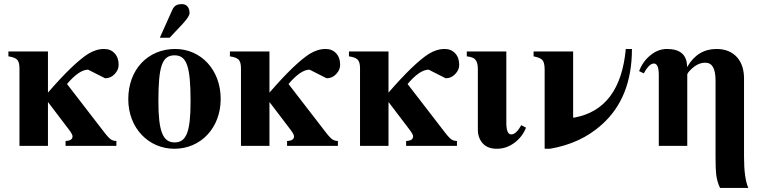

<svg xmlns="http://www.w3.org/2000/svg" viewBox="-20 -712 3707 937"><path d="M214 -461H21V-437C40 -434 53 -430 61 -423C71 -415 75 -400 75 -379V0H214V-213H215L313 -84C327 -66 334 -54 334 -47C334 -32 323 -25 300 -24V0H548V-24C537 -24 529 -27 522 -31C514 -36 502 -49 486 -70L307 -302C347 -349 381 -372 410 -372L493 -330C512 -330 527 -337 540 -351C553 -365 559 -379 559 -396C559 -418 553 -437 540 -451C527 -466 509 -473 488 -473C462 -473 436 -465 410 -449C363 -419 297 -356 214 -260Z M910 -218C910 -69 890 -17 832 -17C774 -17 753 -73 753 -218C753 -389 771 -442 832 -442C891 -442 910 -389 910 -218ZM1057 -229C1057 -371 961 -473 835 -473C703 -473 606 -374 606 -228C606 -86 706 14 831 14C960 14 1057 -88 1057 -229ZM760 -528H808L871 -595C890 -616 905 -635 905 -648C905 -674 892 -692 868 -692C848 -692 831 -687 821 -664Z M1295 -461H1102V-437C1121 -434 1134 -430 1142 -423C1152 -415 1156 -400 1156 -379V0H1295V-213H1296L1394 -84C1408 -66 1415 -54 1415 -47C1415 -32 1404 -25 1381 -24V0H1629V-24C1618 -24 1610 -27 1603 -31C1595 -36 1583 -49 1567 -70L1388 -302C1428 -349 1462 -372 1491 -372L1574 -330C1593 -330 1608 -337 1621 -351C1634 -365 1640 -379 1640 -396C1640 -418 1634 -437 1621 -451C1608 -466 1590 -473 1569 -473C1543 -473 1517 -465 1491 -449C1444 -419 1378 -356 1295 -260Z M1876 -461H1683V-437C1702 -434 1715 -430 1723 -423C1733 -415 1737 -400 1737 -379V0H1876V-213H1877L1975 -84C1989 -66 1996 -54 1996 -47C1996 -32 1985 -25 1962 -24V0H2210V-24C2199 -24 2191 -27 2184 -31C2176 -36 2164 -49 2148 -70L1969 -302C2009 -349 2043 -372 2072 -372L2155 -330C2174 -330 2189 -337 2202 -351C2215 -365 2221 -379 2221 -396C2221 -418 2215 -437 2202 -451C2189 -466 2171 -473 2150 -473C2124 -473 2098 -465 2072 -449C2025 -419 1959 -356 1876 -260Z M2524 -101C2507 -71 2491 -56 2475 -56C2459 -56 2451 -75 2451 -112V-461H2258V-437C2278 -435 2291 -430 2298 -423C2307 -414 2312 -399 2312 -376V-77C2312 -54 2319 -34 2331 -18C2347 3 2371 14 2404 14C2435 14 2463 5 2489 -14C2515 -33 2535 -58 2547 -89Z M3034 -473C3016 -277 2932 -165 2782 -138H2777V-461H2584V-437C2605 -433 2619 -427 2626 -420C2634 -412 2638 -396 2638 -372V14H2664C2764 -3 2848 -42 2916 -103C3015 -191 3064 -314 3064 -473Z M3632 205C3618 174 3611 123 3611 52V-328C3611 -370 3601 -403 3580 -429C3556 -458 3521 -473 3477 -473C3415 -473 3368 -444 3334 -386H3333C3333 -444 3300 -473 3235 -473C3206 -473 3180 -463 3155 -443C3130 -423 3111 -397 3099 -365L3122 -354C3139 -386 3156 -402 3171 -402C3187 -402 3195 -384 3195 -346V0H3334V-348C3334 -353 3340 -361 3351 -372C3374 -395 3397 -406 3422 -406C3456 -406 3472 -377 3472 -319V53C3472 93 3473 122 3475 138C3478 163 3484 185 3494 205Z"/></svg>

Font: XITS Math
Style: Bold
Weight: 700
Designer: MicroPress Inc., with final additions and corrections provided by Coen Hoffman, Elsevier (retired)
Version: Version 1.302